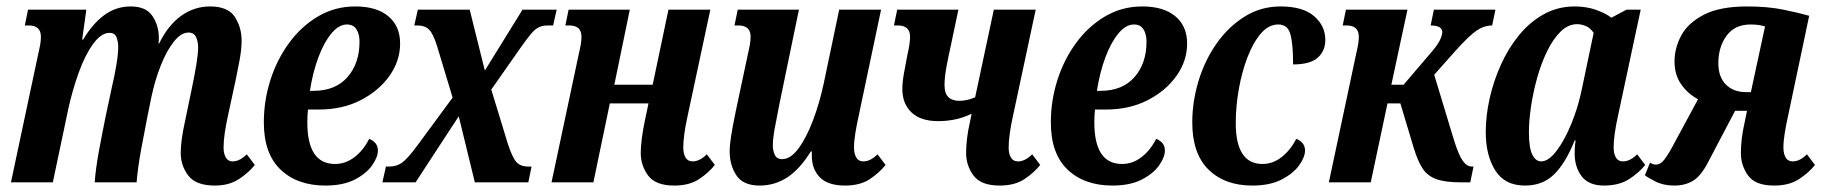

<svg xmlns="http://www.w3.org/2000/svg" viewBox="-20 -566 5668 596"><path d="M647 10Q588 10 564.5 -21Q541 -52 541 -91Q541 -129 554 -188L576 -294Q584 -332 589.5 -365.5Q595 -399 595 -419Q595 -437 588.5 -451Q582 -465 565 -465Q542 -465 519.5 -436.5Q497 -408 479 -362.5Q461 -317 450 -265L438 -206Q428 -156 418 -101.5Q408 -47 404 0H274Q277 -43 287.5 -99.5Q298 -156 308 -205L327 -294Q335 -328 341 -363Q347 -398 347 -420Q347 -435 342 -449.5Q337 -464 320 -464Q294 -464 269 -429.5Q244 -395 224.5 -341Q205 -287 192 -228L144 0H14L99 -400Q103 -417 105 -429Q107 -441 107 -452Q107 -487 69 -487H57L67 -536H248L235 -443H238Q267 -492 303.5 -519Q340 -546 386 -546Q433 -546 453 -516.5Q473 -487 473 -449Q473 -445 473 -442Q473 -439 472 -431H474Q502 -488 542.5 -517Q583 -546 632 -546Q688 -546 709 -513.5Q730 -481 730 -440Q730 -413 723.5 -378Q717 -343 711 -315L687 -204Q681 -177 677.5 -152Q674 -127 674 -108Q674 -89 681 -77Q688 -65 702 -65Q724 -65 746 -87L771 -54Q752 -30 721.5 -10Q691 10 647 10Z M990 10Q903 10 851 -39.5Q799 -89 799 -186Q799 -254 819.5 -318Q840 -382 878 -433.5Q916 -485 968 -515.5Q1020 -546 1083 -546Q1149 -546 1185.5 -515.5Q1222 -485 1222 -431Q1222 -377 1189 -330.5Q1156 -284 1099.5 -255Q1043 -226 970 -226H936Q935 -218 934.5 -207Q934 -196 934 -186Q934 -57 1020 -57Q1052 -57 1079.5 -77.5Q1107 -98 1126 -135Q1153 -124 1153 -99Q1153 -78 1135 -52.5Q1117 -27 1081 -8.5Q1045 10 990 10ZM942 -284H953Q1021 -284 1058.5 -326.5Q1096 -369 1096 -437Q1096 -460 1086.5 -475Q1077 -490 1057 -490Q1032 -490 1009 -462.5Q986 -435 968.5 -388.5Q951 -342 942 -284Z M1167 0 1178 -49H1188Q1211 -49 1228 -61Q1245 -73 1276 -115L1385 -263L1337 -422Q1325 -461 1312 -474Q1299 -487 1276 -487H1266L1277 -536H1438L1485 -347L1602 -536H1708L1697 -487H1680Q1665 -487 1653 -481.5Q1641 -476 1628 -460.5Q1615 -445 1594 -415L1505 -288L1556 -121Q1570 -78 1582.5 -63.5Q1595 -49 1620 -49H1630L1620 0H1454L1404 -205L1270 0Z M2073 10Q2015 10 1992 -21Q1969 -52 1969 -91Q1969 -128 1981 -188L1993 -245H1873L1822 0H1692L1777 -400Q1781 -417 1783 -429Q1785 -441 1785 -452Q1785 -487 1747 -487H1735L1745 -536H1935L1887 -303H2006L2055 -536H2185L2114 -204Q2108 -177 2104.5 -152Q2101 -127 2101 -108Q2101 -89 2108 -77Q2115 -65 2130 -65Q2152 -65 2174 -87L2199 -54Q2180 -30 2150 -10Q2120 10 2073 10Z M2338 10Q2287 10 2266 -21.5Q2245 -53 2245 -96Q2245 -116 2250 -147Q2255 -178 2264 -221L2302 -400Q2306 -417 2308 -429Q2310 -441 2310 -452Q2310 -487 2272 -487H2260L2270 -536H2460L2399 -241Q2391 -201 2385 -168Q2379 -135 2379 -114Q2379 -99 2385 -85.5Q2391 -72 2408 -72Q2434 -72 2458.5 -105Q2483 -138 2503.5 -192Q2524 -246 2537 -307L2585 -536H2715L2645 -204Q2639 -177 2635 -152Q2631 -127 2631 -108Q2631 -89 2638 -77Q2645 -65 2660 -65Q2682 -65 2704 -87L2729 -54Q2710 -30 2680 -10Q2650 10 2603 10Q2550 10 2525 -15.5Q2500 -41 2500 -83V-96H2497Q2463 -41 2424 -15.5Q2385 10 2338 10Z M2892 -190Q2838 -190 2809.5 -217Q2781 -244 2781 -290Q2781 -310 2786 -338.5Q2791 -367 2796 -392Q2801 -414 2803 -428Q2805 -442 2805 -452Q2805 -487 2767 -487H2755L2765 -536H2955L2931 -422Q2924 -391 2918 -359Q2912 -327 2912 -302Q2912 -276 2924 -264.5Q2936 -253 2958 -253Q2982 -253 3007 -264L3065 -536H3195L3124 -204Q3118 -177 3114.5 -152Q3111 -127 3111 -108Q3111 -89 3118 -77Q3125 -65 3140 -65Q3162 -65 3184 -87L3209 -54Q3190 -30 3160 -10Q3130 10 3083 10Q3025 10 3002 -21Q2979 -52 2979 -91Q2979 -110 2981.5 -133.5Q2984 -157 2991 -188L2996 -213Q2974 -202 2948 -196Q2922 -190 2892 -190Z M3433 10Q3346 10 3294 -39.5Q3242 -89 3242 -186Q3242 -254 3262.5 -318Q3283 -382 3321 -433.5Q3359 -485 3411 -515.5Q3463 -546 3526 -546Q3592 -546 3628.5 -515.5Q3665 -485 3665 -431Q3665 -377 3632 -330.5Q3599 -284 3542.5 -255Q3486 -226 3413 -226H3379Q3378 -218 3377.5 -207Q3377 -196 3377 -186Q3377 -57 3463 -57Q3495 -57 3522.5 -77.5Q3550 -98 3569 -135Q3596 -124 3596 -99Q3596 -78 3578 -52.5Q3560 -27 3524 -8.5Q3488 10 3433 10ZM3385 -284H3396Q3464 -284 3501.5 -326.5Q3539 -369 3539 -437Q3539 -460 3529.5 -475Q3520 -490 3500 -490Q3475 -490 3452 -462.5Q3429 -435 3411.5 -388.5Q3394 -342 3385 -284Z M3867 10Q3782 10 3731.5 -39.5Q3681 -89 3681 -186Q3681 -251 3700.5 -315Q3720 -379 3756.5 -431Q3793 -483 3843.5 -514.5Q3894 -546 3955 -546Q4024 -546 4059 -516Q4094 -486 4094 -442Q4094 -408 4070.5 -387Q4047 -366 3994 -366Q3994 -430 3985.5 -460Q3977 -490 3948 -490Q3918 -490 3894 -462Q3870 -434 3852.5 -388.5Q3835 -343 3825.5 -289.5Q3816 -236 3816 -184Q3816 -57 3899 -57Q3931 -57 3958 -78Q3985 -99 4004 -135Q4031 -124 4031 -99Q4031 -78 4012.5 -52.5Q3994 -27 3958 -8.5Q3922 10 3867 10Z M4105 0 4190 -400Q4194 -417 4196 -429Q4198 -441 4198 -452Q4198 -487 4160 -487H4148L4158 -536H4349L4299 -303H4337L4419 -399Q4441 -424 4449 -440Q4457 -456 4457 -466Q4457 -487 4421 -487L4431 -536H4622L4612 -487Q4587 -487 4563.5 -471Q4540 -455 4496 -406L4432 -334L4494 -129Q4508 -85 4520.5 -67Q4533 -49 4549 -49H4554L4544 0H4514Q4466 0 4438.5 -10Q4411 -20 4396 -43Q4381 -66 4369 -105L4327 -245H4287L4235 0Z M4714 10Q4651 10 4621.5 -37Q4592 -84 4592 -156Q4592 -206 4604 -260Q4616 -314 4639 -365Q4662 -416 4695.5 -457Q4729 -498 4772.5 -522Q4816 -546 4868 -546Q4904 -546 4934 -535.5Q4964 -525 4982 -511L5029 -536H5073L5002 -204Q4996 -177 4992.5 -152Q4989 -127 4989 -108Q4989 -89 4996 -77Q5003 -65 5018 -65Q5040 -65 5062 -87L5087 -54Q5068 -30 5037 -10Q5006 10 4959 10Q4912 10 4890 -18.5Q4868 -47 4868 -90Q4868 -98 4868.5 -107.5Q4869 -117 4871 -130H4868Q4840 -60 4804.5 -25Q4769 10 4714 10ZM4764 -65Q4787 -65 4812 -98Q4837 -131 4858 -182.5Q4879 -234 4890 -288L4927 -464Q4916 -480 4902 -485.5Q4888 -491 4876 -491Q4848 -491 4824.5 -468Q4801 -445 4782.5 -407Q4764 -369 4751.5 -324Q4739 -279 4732.5 -235Q4726 -191 4726 -156Q4726 -107 4736.5 -86Q4747 -65 4764 -65Z M5177 10Q5143 10 5118 -3Q5093 -16 5086 -22L5102 -61Q5111 -55 5121 -55Q5131 -55 5141 -64.5Q5151 -74 5170 -108L5251 -258Q5219 -275 5198.5 -304.5Q5178 -334 5178 -375Q5178 -417 5199 -456Q5220 -495 5269.5 -520.5Q5319 -546 5404 -546Q5467 -546 5516 -536Q5565 -526 5596 -517L5530 -204Q5524 -177 5520 -152Q5516 -127 5516 -108Q5516 -89 5523 -77Q5530 -65 5545 -65Q5567 -65 5589 -87L5614 -54Q5595 -30 5564.5 -10Q5534 10 5487 10Q5429 10 5406.5 -21Q5384 -52 5384 -91Q5384 -111 5386.5 -134Q5389 -157 5396 -188L5403 -222H5366L5283 -64Q5261 -21 5236.5 -5.5Q5212 10 5177 10ZM5400 -280H5415L5459 -484Q5445 -488 5434.5 -489Q5424 -490 5414 -490Q5365 -490 5339.5 -455Q5314 -420 5314 -370Q5314 -327 5337.5 -303.5Q5361 -280 5400 -280Z"/></svg>

Font: Noto Serif ExtraCondensed
Style: Bold Italic
Weight: 700
Width: 2
Italic angle: -12°
Designer: Monotype Design Team
Foundry: Monotype Imaging Inc.
Version: Version 2.013; ttfautohint (v1.8.4.7-5d5b)